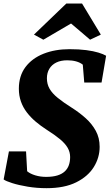

<svg xmlns="http://www.w3.org/2000/svg" viewBox="-21 -1022 602 1054"><path d="M235 11Q181 11 131.2 2.8Q81.5 -5.5 46 -16.8Q10.5 -28 -1 -37L28 -191H122L128 -82Q144.5 -68 172.5 -59.5Q200.5 -51 232 -51Q268.5 -51 293.8 -58.8Q319 -66.5 334.5 -81Q350 -95.5 357 -115.5Q364 -135.5 364 -160Q364 -187 350.5 -210.5Q337 -234 308.5 -257.8Q280 -281.5 235 -310Q203 -330.5 175.2 -354Q147.5 -377.5 126.5 -404.8Q105.5 -432 94 -464.5Q82.5 -497 82.5 -535Q82.5 -605.5 118.8 -653.8Q155 -702 218 -727Q281 -752 360.5 -752Q413.5 -752 453 -746.8Q492.5 -741.5 519.5 -733.2Q546.5 -725 561.5 -716L536.5 -569H441.5L433.5 -667Q418.5 -679 396.8 -685Q375 -691 348.5 -691Q313 -691 288 -678.8Q263 -666.5 249.8 -644.2Q236.5 -622 236.5 -592Q236.5 -560.5 251 -535Q265.5 -509.5 296 -484.8Q326.5 -460 374 -430Q415 -404 449.5 -373Q484 -342 505 -303.5Q526 -265 526 -216Q526 -156.5 493.8 -104.8Q461.5 -53 397 -21Q332.5 11 235 11ZM165.5 -832 343 -1002.5H429.5L532.5 -832L473.5 -804Q447.5 -826 421.5 -848.5Q395.5 -871 369 -893Q331 -871 293 -848.5Q255 -826 217 -804Z"/></svg>

Font: Merriweather Light 18pt Black
Style: Italic
Weight: 900
Italic angle: -7.8°
Version: Version 2.101